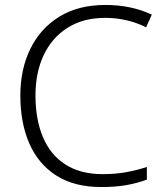

<svg xmlns="http://www.w3.org/2000/svg" viewBox="-20 -744 663 774"><path d="M404 -672Q316 -672 253 -632.5Q190 -593 156.5 -522.5Q123 -452 123 -359Q123 -263 153 -191.5Q183 -120 243.5 -81Q304 -42 394 -42Q446 -42 489.5 -50Q533 -58 572 -71V-20Q535 -6 491 2Q447 10 388 10Q280 10 207.5 -36Q135 -82 98.5 -165Q62 -248 62 -359Q62 -465 102.5 -547.5Q143 -630 219.5 -677Q296 -724 405 -724Q509 -724 592 -685L569 -634Q492 -672 404 -672Z"/></svg>

Font: Noto Sans Bengali UI Light
Style: Regular
Weight: 300
Designer: Jelle Bosma - Monotype Design Team
Foundry: Monotype Imaging Inc.
Version: Version 2.003; ttfautohint (v1.8.4.7-5d5b)